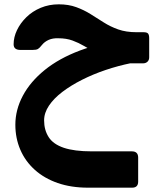

<svg xmlns="http://www.w3.org/2000/svg" viewBox="-20 -502 741 888"><path d="M387 366Q309 366 247 344.5Q185 323 141 283.5Q97 244 74 190.5Q51 137 51 75Q51 6 85.5 -59Q120 -124 186.5 -178Q253 -232 350 -268.5Q447 -305 571 -315L586 -210Q527 -198 469 -178.5Q411 -159 359.5 -133Q308 -107 268.5 -77Q229 -47 206.5 -13.5Q184 20 184 55Q184 99 205 132Q226 165 275 181.5Q324 198 404 198H590Q619 198 619 227V338Q619 366 591 366ZM563 -209V-228Q516 -228 481.5 -237.5Q447 -247 420 -261Q393 -275 368.5 -289.5Q344 -304 315.5 -314.5Q287 -325 250 -325Q224 -326 205 -317.5Q186 -309 174 -294Q163 -280 155.5 -275.5Q148 -271 130 -271H75Q43 -271 43 -297Q43 -330 58.5 -362.5Q74 -395 102 -422.5Q130 -450 168.5 -466Q207 -482 252 -482Q297 -482 332.5 -469Q368 -456 398.5 -437Q429 -418 459.5 -398.5Q490 -379 526.5 -366Q563 -353 612 -353H644Q660 -353 665 -346.5Q670 -340 670 -325V-237Q670 -224 662 -216.5Q654 -209 641 -209Z"/></svg>

Font: Rubik
Style: Bold
Weight: 700
Designer: Hubert and Fischer
Foundry: Hubert and Fischer
Version: Version 2.300;gftools[0.9.30]